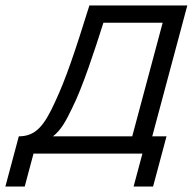

<svg xmlns="http://www.w3.org/2000/svg" viewBox="-78 -560 703 700"><path d="M-58.4 120H12.1L44.2 0H441.2L409.1 120H480.1L529.1 -63H477.1L604.9 -540H247.9C194.7 -369.5 162.4 -273 122.6 -188C82.7 -100.5 51.6 -63 -9.4 -63ZM115.1 -63C144 -85 162.5 -118.5 185.3 -166.5C222.7 -240.5 266.8 -375.5 299 -477H515L404.1 -63Z"/></svg>

Font: Manrope
Style: RegularItalic
Weight: 400
Italic angle: -15°
Designer: Mikhail Sharanda
Foundry: Mikhail Sharanda
Version: Version 4.502;hotconv 1.0.109;makeotfexe 2.5.65596